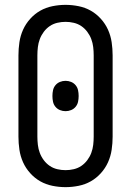

<svg xmlns="http://www.w3.org/2000/svg" viewBox="-20 -763 540 791"><path d="M250 8Q223 8 196 2.5Q169 -3 146 -16Q123 -29 104.5 -49.5Q86 -70 75 -94.5Q64 -119 60 -146Q56 -173 56 -200V-535Q56 -562 60 -589Q64 -616 75 -640.5Q86 -665 104.5 -685.5Q123 -706 146 -719Q169 -732 196 -737.5Q223 -743 250 -743Q277 -743 304 -737.5Q331 -732 354 -719Q377 -706 395.5 -685.5Q414 -665 425 -640.5Q436 -616 440 -589Q444 -562 444 -535V-200Q444 -173 440 -146Q436 -119 425 -94.5Q414 -70 395.5 -49.5Q377 -29 354 -16Q331 -3 304 2.5Q277 8 250 8ZM250 -62Q267 -62 284 -66Q301 -70 315 -79.5Q329 -89 339.5 -103Q350 -117 356 -133Q362 -149 364 -166Q366 -183 366 -200V-535Q366 -552 364 -569Q362 -586 356 -602Q350 -618 339.5 -632Q329 -646 315 -655.5Q301 -665 284 -669Q267 -673 250 -673Q233 -673 216 -669Q199 -665 185 -655.5Q171 -646 160.5 -632Q150 -618 144 -602Q138 -586 136 -569Q134 -552 134 -535V-200Q134 -183 136 -166Q138 -149 144 -133Q150 -117 160.5 -103Q171 -89 185 -79.5Q199 -70 216 -66Q233 -62 250 -62ZM250 -305Q238 -305 227 -309.5Q216 -314 208.5 -323Q201 -332 198.5 -343.5Q196 -355 196 -367V-368Q196 -380 198.5 -391.5Q201 -403 208.5 -412Q216 -421 227 -425.5Q238 -430 250 -430Q262 -430 273 -425.5Q284 -421 291.5 -412Q299 -403 301.5 -391.5Q304 -380 304 -368V-367Q304 -355 301.5 -343.5Q299 -332 291.5 -323Q284 -314 273 -309.5Q262 -305 250 -305Z"/></svg>

Font: Iosevka SS18
Style: Regular
Weight: 400
Monospace: yes
Designer: Belleve Invis
Foundry: Belleve Invis
Version: Version 25.1.1; ttfautohint (v1.8.4)